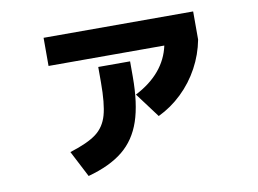

<svg xmlns="http://www.w3.org/2000/svg" viewBox="-68 -662 1074 800"><g transform="rotate(-10 469.0 -262.0)"><path d="M364.3 -338.9V-403.3H499V-338.9Q499 -224.6 474.1 -151.1Q449.2 -77.6 394.3 -33Q339.4 11.7 246.1 37.1L188.5 -74.2Q265.1 -98.1 301.3 -125.5Q337.4 -152.8 350.8 -200.2Q364.3 -247.6 364.3 -338.9ZM650.9 -443.4H161.1V-562.5H793.9V-443.4Q782.2 -381.8 752.2 -326.4Q722.2 -271 677.2 -227.8Q632.3 -184.6 577.1 -158.2L499 -262.7Q626 -328.1 650.9 -443.4Z"/></g></svg>

Font: Pretendard ExtraBold
Style: Regular
Weight: 800
Designer: Base glyphs from Inter by Rasmus Andersson; Hangeul glyphs from Noto Sans CJK(Source Han Sans) by Jang Soo-young and Kan
Foundry: Kil Hyung-jin
Version: Version 1.309